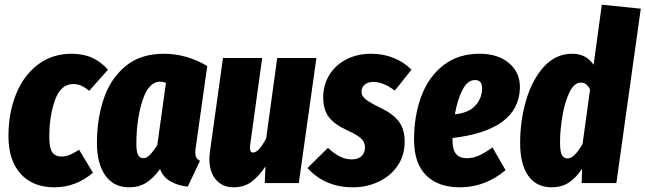

<svg xmlns="http://www.w3.org/2000/svg" viewBox="-20 -780 2750 818"><path d="M440 -483 360 -393Q342 -408 326 -415Q310 -422 292 -422Q239 -422 214.5 -354Q190 -286 190 -197Q190 -149 203 -131Q216 -113 242 -113Q259 -113 276.5 -120Q294 -127 317 -142L376 -44Q303 18 212 18Q120 18 68 -39.5Q16 -97 16 -200Q16 -298 48 -378Q80 -458 141 -504.5Q202 -551 285 -551Q335 -551 372.5 -534Q410 -517 440 -483Z M863 -499 815 -159Q812 -143 812 -130Q812 -117 816.5 -108.5Q821 -100 832 -95L780 15Q738 11 706 -7.5Q674 -26 662 -60Q634 -21 603 -1.5Q572 18 530 18Q464 18 428.5 -32.5Q393 -83 393 -171Q393 -272 421.5 -358Q450 -444 514 -497.5Q578 -551 678 -551Q774 -551 863 -499ZM561 -167Q561 -133 568.5 -119.5Q576 -106 591 -106Q605 -106 619 -120.5Q633 -135 650 -161L687 -427Q674 -432 662 -432Q613 -432 587 -351.5Q561 -271 561 -167Z M872 -103Q872 -120 875 -138L930 -533H1097L1046 -164Q1045 -159 1045 -150Q1045 -130 1058 -130Q1082 -130 1114 -190L1161 -533H1328L1253 0H1108L1111 -71Q1083 -29 1051.5 -5.5Q1020 18 975 18Q928 18 900 -14.5Q872 -47 872 -103Z M1733 -483 1662 -394Q1613 -431 1571 -431Q1548 -431 1534 -419.5Q1520 -408 1520 -389Q1520 -372 1536.5 -358Q1553 -344 1600 -321Q1652 -297 1678 -264Q1704 -231 1704 -177Q1704 -118 1674 -74Q1644 -30 1593.5 -6Q1543 18 1483 18Q1365 18 1290 -64L1377 -150Q1402 -127 1426.5 -114Q1451 -101 1478 -101Q1506 -101 1520.5 -115Q1535 -129 1535 -152Q1535 -174 1519 -189.5Q1503 -205 1461 -224Q1406 -249 1381.5 -280.5Q1357 -312 1357 -366Q1357 -418 1383 -460.5Q1409 -503 1455.5 -527Q1502 -551 1561 -551Q1613 -551 1657.5 -533Q1702 -515 1733 -483Z M2195 -404Q2189 -225 1908 -192V-178Q1908 -106 1969 -106Q1995 -106 2020 -117Q2045 -128 2078 -152L2134 -55Q2047 18 1939 18Q1847 18 1795.5 -33Q1744 -84 1744 -185Q1744 -287 1775 -370Q1806 -453 1869 -502Q1932 -551 2023 -551Q2103 -551 2150 -510Q2197 -469 2195 -404ZM2034 -404Q2034 -439 2004 -439Q1972 -439 1950.5 -397.5Q1929 -356 1918 -293Q1978 -299 2006 -331Q2034 -363 2034 -404Z M2710 -743 2606 0H2458L2460 -61Q2433 -21 2402.5 -1.5Q2372 18 2330 18Q2266 18 2231 -30.5Q2196 -79 2196 -171Q2196 -267 2222 -354.5Q2248 -442 2298 -496.5Q2348 -551 2418 -551Q2477 -551 2509 -504L2544 -760ZM2366 -173Q2366 -134 2374 -119.5Q2382 -105 2398 -105Q2427 -105 2462 -167L2494 -399Q2486 -414 2477 -421Q2468 -428 2454 -428Q2426 -428 2406 -386.5Q2386 -345 2376 -285Q2366 -225 2366 -173Z"/></svg>

Font: Fira Sans Extra Condensed ExtraBold
Style: Italic
Weight: 800
Width: 3
Italic angle: -8°
Designer: Carrois Corporate & Edenspiekermann AG
Foundry: Carrois Corporate GbR & Edenspiekermann AG
Version: Version 4.203